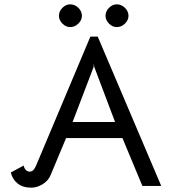

<svg xmlns="http://www.w3.org/2000/svg" viewBox="-20 -857 794 886"><path d="M30 -61 89 -93Q92 -80 99.5 -72.5Q107 -65 117 -65Q127 -65 134 -72.5Q141 -80 147 -94L397 -688H431L724 1H637L545 -220H285L214 -50Q203 -23 177 -7Q151 9 124 9Q85 9 61 -10.5Q37 -30 30 -61ZM511 -294 415 -548 413 -563 412 -548 315 -294ZM252 -784Q252 -805 268 -821Q284 -837 304 -837Q325 -837 341.5 -821Q358 -805 358 -784Q358 -764 341.5 -748Q325 -732 304 -732Q284 -732 268 -748Q252 -764 252 -784ZM467 -784Q467 -805 483 -821Q499 -837 519 -837Q540 -837 556.5 -821Q573 -805 573 -784Q573 -764 556.5 -748Q540 -732 519 -732Q499 -732 483 -748Q467 -764 467 -784Z"/></svg>

Font: Bellota
Style: Bold
Weight: 700
Designer: Kemie Guaida
Foundry: Kemie Guaida
Version: Version 4.001